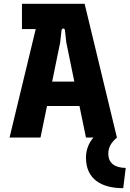

<svg xmlns="http://www.w3.org/2000/svg" viewBox="-20 -720 678 1005"><path d="M30 0H192L226 -165H396L430 0H469C444 29 430 65 430 105C430 218 511 265 625 265L638 159C581 158 547 134 547 85C547 52 560 28 592 0L423 -700H95V-568H167ZM253 -293 295 -498 302 -561C304 -574 319 -574 320 -561L327 -498L369 -293Z"/></svg>

Font: Finlandica
Style: Bold
Weight: 700
Designer: Niklas Ekholm, Juho Hiilivirta, Jaakko Suomalainen
Foundry: Helsinki Type Studio
Version: Version 2.000;Glyphs 3.2 (3202)